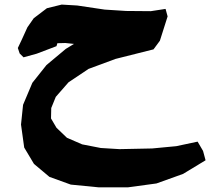

<svg xmlns="http://www.w3.org/2000/svg" viewBox="-20 -633 903 825"><path d="M297.9 -444.3 262.7 -422.9 179.7 -353.5 119.1 -277.3 79.1 -182.6 70.3 -97.7 84 1 126 71.3 192.4 127 284.2 160.2 403.3 171.9H530.3L652.3 155.3L766.6 114.3L863.3 55.7L852.5 15.6L829.1 -24.4L737.3 -4.9L633.8 4.9L493.2 7.8L413.1 2.9L333 -12.7L267.6 -41L222.7 -84L199.2 -124L200.2 -168.9L219.7 -216.8L274.4 -279.3L360.4 -336.9L476.6 -379.9L639.6 -420.9L667 -458L700.2 -562.5L691.4 -594.7L627.9 -585L521.5 -585.9L429.7 -591.8L311.5 -609.4L245.1 -613.3L181.6 -597.7L125 -554.7L97.7 -515.6L74.2 -463.9L56.6 -426.8L64.5 -403.3L81.1 -386.7L137.7 -402.3L222.7 -434.6L226.6 -447.3L260.7 -448.2Z"/></svg>

Font: MaokenAssortedSans-TC
Style: Regular
Weight: 500
Version: Version 0.83